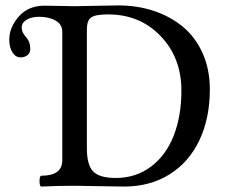

<svg xmlns="http://www.w3.org/2000/svg" viewBox="-20 -686 834 709"><path d="M132.8 2.9Q126 2.9 126 -17.1Q126 -37.1 132.8 -37.1Q210 -37.1 210 -94.2V-568.8Q210 -595.7 185.5 -609.9Q161.1 -624 124 -624Q96.2 -624 78.1 -613Q60.1 -602.1 60.1 -584Q60.1 -566.4 76.2 -548.8Q91.8 -531.7 91.8 -505.9Q91.8 -490.7 81.5 -482.4Q71.3 -474.1 56.2 -474.1Q37.6 -474.1 25.9 -492.7Q14.2 -511.2 14.2 -540Q14.2 -568.8 28.8 -595.7Q43.5 -622.6 64 -639.2Q96.7 -665 144 -665Q162.6 -665 200 -664.1Q237.3 -663.1 255.9 -663.1Q282.2 -663.1 335.9 -664.6Q389.6 -666 417 -666Q486.8 -666 547.9 -645.8Q608.9 -625.5 655.3 -587.2Q701.7 -548.8 728.3 -489.3Q754.9 -429.7 754.9 -356Q754.9 -250 716.6 -168.7Q678.2 -87.4 606.2 -42.2Q534.2 2.9 438 2.9Q407.2 2.9 346.7 1.5Q286.1 0 255.9 0Q194.3 0 132.8 2.9ZM407.2 -28.8Q481.9 -28.8 537.6 -70.8Q593.3 -112.8 621.6 -185.5Q649.9 -258.3 649.9 -351.1Q649.9 -472.7 573.2 -552.7Q496.6 -632.8 378.9 -632.8Q332.5 -632.8 316.7 -621.6Q300.8 -610.4 300.8 -577.1V-138.2Q300.8 -76.7 324.2 -52.7Q347.7 -28.8 407.2 -28.8Z"/></svg>

Font: Junicode SmCond Medium
Style: Regular
Weight: 500
Width: 4
Designer: Peter S. Baker
Version: Version 2.206